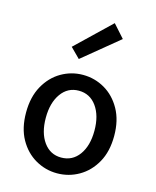

<svg xmlns="http://www.w3.org/2000/svg" viewBox="-122 -901 807 996"><g transform="rotate(15 281.0 -403.0)"><path d="M280.3 12.2Q218.3 12.2 164.3 -18.8Q110.4 -49.8 77.4 -108.6Q44.4 -167.5 44.4 -251.5Q44.4 -335 77.4 -394.3Q110.4 -453.6 164.3 -484.9Q218.3 -516.1 280.3 -516.1Q343.3 -516.1 397.2 -484.9Q451.2 -453.6 484.4 -394.3Q517.6 -335 517.6 -251.5Q517.6 -167.5 484.4 -108.6Q451.2 -49.8 397.2 -18.8Q343.3 12.2 280.3 12.2ZM280.3 -72.3Q340.3 -72.3 376 -121.3Q411.6 -170.4 411.6 -251.5Q411.6 -332 376 -381.6Q340.3 -431.2 280.3 -431.2Q221.2 -431.2 185.8 -381.6Q150.4 -332 150.4 -251.5Q150.4 -170.4 185.8 -121.3Q221.2 -72.3 280.3 -72.3ZM236.8 -589.8 185.1 -641.6 369.1 -817.9 430.7 -749Z"/></g></svg>

Font: Akatab SemiBold
Style: Regular
Weight: 600
Designer: SIL Global
Foundry: SIL Global
Version: Version 4.100